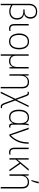

<svg xmlns="http://www.w3.org/2000/svg" viewBox="2082 -2929 1087 5291"><g transform="rotate(90 2625.5 -283.5)"><path d="M299 -765Q388 -765 441 -717Q494 -669 494 -580Q494 -511 460 -463.5Q426 -416 365 -404V-402Q438 -391 479 -343Q520 -295 520 -208Q520 -110 460.5 -52.5Q401 5 297 5Q248 5 206 -8Q164 -21 123 -48V240H84V-539Q84 -644 141 -704.5Q198 -765 299 -765ZM298 -730Q216 -730 169.5 -680Q123 -630 123 -535V-85Q162 -58 203 -43.5Q244 -29 294 -29Q382 -29 431 -77Q480 -125 480 -209Q480 -291 435.5 -337Q391 -383 296 -383H241V-418H293Q368 -418 410 -458.5Q452 -499 452 -579Q452 -650 412.5 -690Q373 -730 298 -730Z M681 -530V-146Q681 -81 704 -53Q727 -25 774 -25Q791 -25 806.5 -27Q822 -29 833 -32V1Q823 5 805.5 7.5Q788 10 770 10Q709 10 675.5 -25Q642 -60 642 -140V-530Z M1340 -265Q1340 -185 1315.5 -123Q1291 -61 1242.5 -25.5Q1194 10 1120 10Q1050 10 1001 -25Q952 -60 927 -122Q902 -184 902 -265Q902 -392 961 -466Q1020 -540 1125 -540Q1198 -540 1246 -504Q1294 -468 1317 -406Q1340 -344 1340 -265ZM943 -265Q943 -158 986.5 -91.5Q1030 -25 1120 -25Q1182 -25 1222 -55.5Q1262 -86 1281 -140Q1300 -194 1300 -265Q1300 -333 1282.5 -387.5Q1265 -442 1226.5 -473.5Q1188 -505 1125 -505Q1036 -505 989.5 -441.5Q943 -378 943 -265Z M1866 -530V0H1833L1827 -90H1825Q1805 -48 1769.5 -19Q1734 10 1661 10Q1605 10 1570 -10Q1535 -30 1518 -64H1515Q1516 -44 1516 -19Q1516 6 1516 31V240H1478V-530H1516V-186Q1516 -25 1662 -25Q1753 -25 1790 -79Q1827 -133 1827 -233V-530Z M2243 -540Q2325 -540 2370 -493Q2415 -446 2415 -347V240H2375V-345Q2375 -428 2340 -466.5Q2305 -505 2239 -505Q2158 -505 2112 -453.5Q2066 -402 2066 -297V0H2027V-530H2059L2065 -426H2067Q2085 -471 2128 -505.5Q2171 -540 2243 -540Z M2552 -537Q2584 -537 2601.5 -517.5Q2619 -498 2632 -462L2729 -196L2890 -530H2931L2749 -158L2849 113Q2869 167 2884.5 186Q2900 205 2927 205Q2937 205 2945 203.5Q2953 202 2960 201V234Q2953 236 2944 238Q2935 240 2921 240Q2879 240 2857 214.5Q2835 189 2816 135L2722 -123L2548 240H2505L2702 -162L2598 -444Q2586 -476 2573 -489.5Q2560 -503 2543 -503Q2533 -503 2525 -501Q2517 -499 2509 -496V-529Q2517 -532 2527.5 -534.5Q2538 -537 2552 -537Z M3210 10Q3109 10 3056 -60Q3003 -130 3003 -263Q3003 -396 3059.5 -468Q3116 -540 3216 -540Q3340 -540 3377 -435H3379Q3381 -460 3387 -484.5Q3393 -509 3400 -530H3434Q3425 -496 3420 -452Q3415 -408 3415 -344V-119Q3415 -65 3427 -45Q3439 -25 3461 -25Q3479 -25 3494 -30V2Q3488 5 3476.5 7.5Q3465 10 3455 10Q3415 10 3398 -16Q3381 -42 3379 -103H3376Q3358 -56 3318 -23Q3278 10 3210 10ZM3213 -25Q3300 -25 3338.5 -87.5Q3377 -150 3377 -259V-278Q3377 -398 3337 -451.5Q3297 -505 3219 -505Q3134 -505 3089 -442Q3044 -379 3044 -263Q3044 -147 3085.5 -86Q3127 -25 3213 -25Z M3498 -530H3541L3687 -103Q3691 -89 3698 -71Q3705 -53 3709 -39H3711Q3803 -128 3852.5 -248Q3902 -368 3902 -530H3941Q3941 -359 3887 -232Q3833 -105 3723 0H3685Z M4089 -530V-146Q4089 -81 4112 -53Q4135 -25 4182 -25Q4199 -25 4214.5 -27Q4230 -29 4241 -32V1Q4231 5 4213.5 7.5Q4196 10 4178 10Q4117 10 4083.5 -25Q4050 -60 4050 -140V-530Z M4685 -530 4493 -301 4703 0H4657L4466 -275L4379 -175V0H4339V-530H4379V-387Q4379 -341 4378.5 -299Q4378 -257 4377 -215Q4392 -233 4403 -246.5Q4414 -260 4427 -277L4636 -530Z M5001 -540Q5083 -540 5128 -493Q5173 -446 5173 -347V240H5133V-345Q5133 -428 5098 -466.5Q5063 -505 4997 -505Q4916 -505 4870 -453.5Q4824 -402 4824 -297V0H4785V-530H4817L4823 -426H4825Q4843 -471 4886 -505.5Q4929 -540 5001 -540ZM4942 -606V-614Q4956 -652 4970.5 -706Q4985 -760 4990 -807H5033V-797Q5028 -768 5017 -733.5Q5006 -699 4993 -665.5Q4980 -632 4968 -606Z"/></g></svg>

Font: Noto Sans Disp ExtLt
Style: Regular
Weight: 200
Designer: Monotype Design Team
Foundry: Monotype Imaging Inc.
Version: Version 2.000;GOOG;noto-source:20170915:90ef993387c0